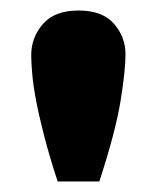

<svg xmlns="http://www.w3.org/2000/svg" viewBox="-20 -759 301 369"><path d="M130.9 -738.8Q176.8 -738.8 199 -713.4Q221.2 -688 221.2 -654.8Q221.2 -624 211.7 -564.9Q202.1 -505.9 170.9 -410.2H90.8Q75.2 -458 65.2 -496.6Q55.2 -535.2 49.6 -564.7Q43.9 -594.2 42 -616.2Q40 -638.2 40 -652.8Q40 -687 62.5 -712.9Q85 -738.8 130.9 -738.8Z"/></svg>

Font: Ultra
Style: Regular
Weight: 400
Designer: Astigmatic (AOETI)
Foundry: Astigmatic (AOETI)
Version: Version 1.000